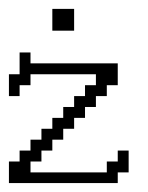

<svg xmlns="http://www.w3.org/2000/svg" viewBox="-20 -410 332 430"><path d="M0 0V-48.3H23.9V-72.8H48.3V-97.2H72.8V-121.6H97.2V-146H121.6V-170.4H146V-194.8H170.4V-219.2H194.8V-243.7H48.3V-219.2H23.9V-194.8H0V-243.7H23.9V-292.5H48.3V-268.1H243.7V-219.2H219.2V-194.8H194.8V-170.4H170.4V-146H146V-121.6H121.6V-97.2H97.2V-72.8H72.8V-48.3H48.3V-23.9H219.2V-48.3H243.7V-72.8H268.1V-23.9H243.7V0ZM97.2 -341.3V-390.1H146V-341.3Z"/></svg>

Font: FS Mondwest Regular
Style: Regular
Weight: 400
Designer: NZWStudios2024
Foundry: https://fontstruct.com
Version: Version 1.0